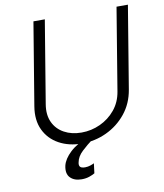

<svg xmlns="http://www.w3.org/2000/svg" viewBox="-99 -808 943 1103"><g transform="rotate(-10 372.0 -256.0)"><path d="M656.6 -727.3H723L643.5 -245.7Q630.3 -166.5 583.5 -108.7Q536.6 -50.8 468.9 -19.2Q401.3 12.4 325.3 12.4Q249.3 12.4 191.8 -19.2Q134.2 -50.8 106.7 -108.7Q79.2 -166.5 92.3 -245.7L171.9 -727.3H238.3L158.7 -245.7Q148.8 -185.4 169.2 -141.5Q189.6 -97.7 233 -73.9Q276.3 -50.1 333.8 -50.1Q391 -50.1 442.8 -73.9Q494.7 -97.7 530.9 -141.5Q567.1 -185.4 577.1 -245.7ZM288 214.5Q245 214.5 221.8 190.7Q198.5 166.9 208.5 120.7Q217.7 82.7 257.5 45.3Q297.2 7.8 381.4 -27.7L389.9 -1.8Q354.8 24.1 323.5 53.3Q292.3 82.4 286.6 116.5Q283 131.7 289.6 140.8Q296.2 149.9 318.9 150.2Q335.9 149.9 349.6 145.2Q363.3 140.6 372.2 136L365.1 193.2Q353 200.6 332.9 207.6Q312.9 214.5 288 214.5Z"/></g></svg>

Font: Inter UI Light
Style: Italic
Weight: 300
Italic angle: 9.39999°
Designer: Rasmus Andersson
Foundry: rsms
Version: 3.2;8d6f07862